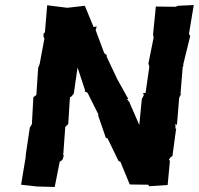

<svg xmlns="http://www.w3.org/2000/svg" viewBox="-20 -738 792 765"><path d="M648 -1 657 -97 653 -102 660 -112 667 -116 682 -227 679 -225V-245L685 -240L694 -349L703 -366L699 -362L708 -471L711 -477L710 -481L738 -595L733 -602V-603L752 -718L690 -715L679 -711L601 -712L590 -603L591 -594L592 -588L572 -488L571 -487L575 -472L560 -368L550 -367L553 -359L545 -343L535 -240L497 -327L496 -331L486 -342L491 -344L447 -423L405 -512V-522L403 -519L395 -527L360 -621L362 -619L365 -633L353 -630L318 -715L248 -707L168 -717L159 -609L154 -605L153 -593L157 -585L138 -483L132 -467L125 -361L123 -358L113 -351L107 -243L100 -233L106 -237L99 -231L83 -124L82 -110L64 -2L127 5L198 7L218 -94L225 -98L230 -104L234 -118L232 -121L240 -232L252 -244L258 -341L259 -351L264 -353L274 -365L289 -469L319 -378L317 -374L332 -367L328 -370L372 -282L371 -278L402 -188H406L409 -186L452 -97L460 -93L464 -83L497 -3L571 -2L574 4Z"/></svg>

Font: Asimov Print
Style: DIt
Weight: 250
Width: 0
Designer: Google
Version: Version 2.000980: 2014